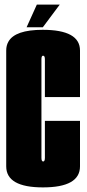

<svg xmlns="http://www.w3.org/2000/svg" viewBox="-20 -810 376 834"><path d="M166.5 4Q7 4 7 -87.5V-340Q7 -500.5 7 -590.5Q7 -612.5 16.5 -629Q45.5 -680.5 165.5 -680.5Q327.5 -680.5 327.5 -590.5V-388.5H175V-552.5Q175 -568 167.5 -568Q166 -568 164.5 -567.5Q160 -565 160 -552.5Q160 -537 160 -340V-124.5Q160 -108.5 167.5 -108.5Q175 -108.5 175 -124.5V-285H327.5V-87.5Q327.5 4 166.5 4ZM95.5 -691.5 140 -790H239.5L166 -691.5Z"/></svg>

Font: Anybody UltraCondensed ExtraBold
Style: Regular
Weight: 800
Width: 1
Designer: Tyler Finck
Foundry: Etcetera Type Company
Version: Version 1.010; ttfautohint (v1.8.3) -l 8 -r 50 -G 200 -x 14 